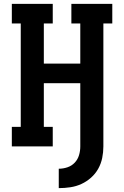

<svg xmlns="http://www.w3.org/2000/svg" viewBox="-20 -755 640 990"><path d="M283 215V115Q306 115 328 107.5Q350 100 365.5 83.5Q381 67 387.5 45Q394 23 394 0V-326H206V-101H252V0H41V-101H87V-634H41V-735H252V-634H206V-427H394V-634H348V-735H559V-634H513V0Q513 30 507 59.5Q501 89 486.5 115Q472 141 449.5 161Q427 181 400 193.5Q373 206 343 210.5Q313 215 283 215Z"/></svg>

Font: Iosevka Slab Extended
Style: Bold
Weight: 700
Width: 7
Monospace: yes
Designer: Belleve Invis
Foundry: Belleve Invis
Version: Version 11.1.0; ttfautohint (v1.8.3)